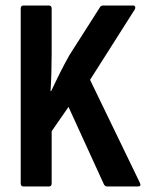

<svg xmlns="http://www.w3.org/2000/svg" viewBox="-20 -675 533 695"><path d="M65 0Q55 0 55 -11V-644Q55 -655 65 -655H157Q167 -655 167 -644V-480Q167 -450 166 -413Q165 -376 163 -345H165Q179 -375 195.5 -408Q212 -441 231 -475L342 -649Q345 -655 354 -655H462Q467 -655 469 -651Q471 -647 468 -641L306 -386L486 -14Q493 0 479 0H368Q360 0 356 -8L228 -288L167 -200V-11Q167 0 157 0Z"/></svg>

Font: Sofia Sans Condensed
Style: Bold
Weight: 700
Designer: Botio Nikoltchev, Ani Petrova
Foundry: lettersoup
Version: Version 4.101; ttfautohint (v1.8.4.7-5d5b)